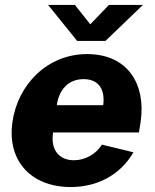

<svg xmlns="http://www.w3.org/2000/svg" viewBox="-20 -744 623 774"><path d="M419 -724 344 -646 282 -724H174L291 -579H405L556 -724ZM194 -210H540L547 -253C569 -406 494 -526 331 -526C171 -526 51 -403 30 -251C8 -93 108 10 265 10C373 10 465 -39 518 -130L391 -161C367 -123 324 -98 278 -98C219 -98 183 -139 194 -210ZM209 -320C217 -378 252 -425 317 -425C380 -425 404 -381 396 -320Z"/></svg>

Font: United Sans ExtraBold
Style: Italic
Weight: 800
Italic angle: -8°
Designer: Pablo Impallari, Rodrigo Fuenzalida (Modified by Dan O. Williams)
Version: Version 1.000;PS 001.000;hotconv 1.0.88;makeotf.lib2.5.64775